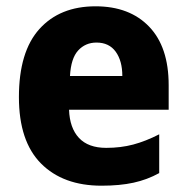

<svg xmlns="http://www.w3.org/2000/svg" viewBox="-20 -579 593 609"><path d="M283 -559Q391 -559 453 -494.5Q515 -430 515 -309V-231H199Q201 -173 230.5 -141.5Q260 -110 317 -110Q363 -110 402.5 -120.5Q442 -131 485 -153V-30Q447 -9 403.5 0.5Q360 10 302 10Q180 10 110 -60.5Q40 -131 40 -271Q40 -415 105 -487Q170 -559 283 -559ZM286 -444Q251 -444 228 -419Q205 -394 202 -338H368Q368 -386 347 -415Q326 -444 286 -444Z"/></svg>

Font: Noto Sans Gujarati SemiCondensed ExtraBold
Style: Regular
Weight: 800
Width: 4
Designer: Jelle Bosma - Monotype Design Team, Universal Thirst
Foundry: Monotype Imaging Inc.
Version: Version 2.106; ttfautohint (v1.8.4.7-5d5b)